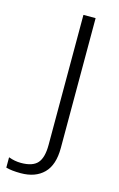

<svg xmlns="http://www.w3.org/2000/svg" viewBox="-172 -528 499 807"><g transform="rotate(15 77.5 -124.5)"><path d="M-60 224V179Q-33 189 -6 189Q45 189 66 165Q87 141 87 86V-480H140V85Q140 159 104 195Q68 231 4 231Q-35 231 -60 224Z"/></g></svg>

Font: Prompt ExtraLight
Style: Regular
Weight: 275
Designer: Katatrad Team
Foundry: CadsonDemak
Version: Version 1.001